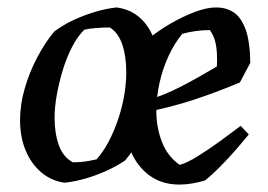

<svg xmlns="http://www.w3.org/2000/svg" viewBox="-20 -485 722 517"><path d="M154 7Q118 2 91 -21Q64 -44 49 -80Q34 -116 34 -162Q34 -203 46.5 -246.5Q59 -290 80 -330Q101 -370 126 -400Q150 -418 178 -431Q206 -444 236 -453Q266 -462 294 -465Q348 -458 378.5 -412Q409 -366 408 -294Q408 -254 396 -210Q384 -166 363.5 -125Q343 -84 317 -53Q295 -38 267.5 -25.5Q240 -13 211 -4.5Q182 4 154 7ZM176 -48Q188 -48 199 -49Q210 -50 221 -52Q232 -54 240 -56Q258 -76 272.5 -103.5Q287 -131 298 -163.5Q309 -196 314.5 -228.5Q320 -261 320 -290Q320 -333 309.5 -364.5Q299 -396 276 -411Q256 -411 238 -409.5Q220 -408 207 -405Q188 -386 173.5 -357.5Q159 -329 149 -296Q139 -263 133 -230Q127 -197 127 -167Q127 -126 138.5 -94Q150 -62 176 -48ZM463 12Q416 12 382.5 -12.5Q349 -37 331.5 -79.5Q314 -122 313 -176Q313 -213 321.5 -250Q330 -287 346.5 -321.5Q363 -356 383 -383Q406 -402 437.5 -420.5Q469 -439 502.5 -452Q536 -465 562 -465Q588 -465 608 -452.5Q628 -440 640.5 -408Q653 -376 654 -316L626 -263Q559 -235 499 -215.5Q439 -196 373 -183L372 -213Q423 -229 467.5 -252Q512 -275 564 -306Q565 -325 564 -342.5Q563 -360 559 -375Q555 -390 545 -404Q527 -404 508 -401.5Q489 -399 471 -394Q450 -369 434 -334.5Q418 -300 409.5 -261.5Q401 -223 401 -186Q401 -142 416 -103Q431 -64 464 -41Q483 -46 513.5 -65Q544 -84 575.5 -107Q607 -130 628 -146L650 -123Q637 -107 617.5 -84.5Q598 -62 575.5 -39Q553 -16 532 1Q515 6 497.5 9Q480 12 463 12Z"/></svg>

Font: Labrada Medium
Style: Italic
Weight: 500
Italic angle: -7°
Designer: Mercedes Jáuregui
Foundry: Omnibus-Type Team
Version: Version 1.000